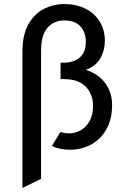

<svg xmlns="http://www.w3.org/2000/svg" viewBox="-20 -732 656 954"><path d="M91.5 202V-474.5Q91.5 -561 122 -613.2Q152.5 -665.5 200 -688.8Q247.5 -712 298 -712Q358.5 -712 404 -689.2Q449.5 -666.5 475.2 -625.2Q501 -584 501 -528.5Q501 -481.5 478.5 -442.2Q456 -403 406.5 -385Q469.5 -364.5 503.2 -318.5Q537 -272.5 537 -210Q537 -141 509.5 -91.2Q482 -41.5 434.5 -14.8Q387 12 327.5 12Q300.5 12 277.2 6.8Q254 1.5 238 -6.5L280 -76Q290 -73 301 -71.2Q312 -69.5 325.5 -69.5Q353.5 -69.5 380.5 -84.5Q407.5 -99.5 425 -130Q442.5 -160.5 442.5 -207Q442.5 -240 428.2 -270.2Q414 -300.5 382 -319.8Q350 -339 297 -339H281V-420.5H297Q345.5 -420.5 376 -446.2Q406.5 -472 406.5 -524Q406.5 -572 379.2 -601.2Q352 -630.5 299 -630.5Q249.5 -630.5 216.8 -595Q184 -559.5 184 -477.5V156.5Z"/></svg>

Font: Overpass Mono Light Medium
Style: Regular
Weight: 500
Monospace: yes
Version: Version 4.000